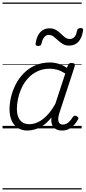

<svg xmlns="http://www.w3.org/2000/svg" viewBox="-20 -1011 675 1512"><path d="M197 17Q152 17 120 -3.5Q88 -24 71.5 -62Q55 -100 55 -151Q55 -196 67 -247Q79 -298 103.5 -346Q128 -394 166.5 -433.5Q205 -473 257 -496Q309 -519 375 -519Q409 -519 444.5 -507.5Q480 -496 507 -476L514 -494Q518 -506 524.5 -510.5Q531 -515 544 -515Q563 -515 567 -507.5Q571 -500 568 -488L446 -116Q438 -90 438.5 -70.5Q439 -51 448.5 -40.5Q458 -30 474 -30Q492 -30 506.5 -38.5Q521 -47 532.5 -60.5Q544 -74 553 -89Q557 -95 565 -99Q573 -103 584 -96Q596 -90 597 -82Q598 -74 592 -66Q581 -46 563.5 -27Q546 -8 523 4.5Q500 17 468 17Q447 17 431 11Q415 5 404 -7Q393 -19 388 -35Q383 -51 384 -72Q384 -76 384.5 -80Q385 -84 386 -87Q352 -44 317 -21.5Q282 1 251 9Q220 17 197 17ZM113 -155Q113 -118 123.5 -90.5Q134 -63 156 -48Q178 -33 212 -33Q245 -33 280 -49.5Q315 -66 349.5 -101.5Q384 -137 416 -194L494 -432Q459 -454 430 -462Q401 -470 373 -470Q318 -470 275 -449.5Q232 -429 201.5 -395.5Q171 -362 151.5 -320.5Q132 -279 122.5 -236Q113 -193 113 -155ZM280 -649Q256 -649 261 -671Q269 -727 297 -757.5Q325 -788 369 -788Q400 -788 421.5 -775Q443 -762 459.5 -745.5Q476 -729 492.5 -716.5Q509 -704 531 -704Q551 -704 566.5 -720.5Q582 -737 586 -769Q591 -790 615 -790Q627 -790 631.5 -785.5Q636 -781 634 -769Q625 -712 597.5 -682Q570 -652 525 -652Q495 -652 474 -665Q453 -678 436 -694Q419 -710 402 -723Q385 -736 363 -736Q344 -736 329 -719Q314 -702 307 -668Q305 -658 298.5 -653.5Q292 -649 280 -649ZM0 471H623V481H0ZM0 -20H623V0H0ZM0 -505H623V-500H0ZM0 -991H623V-981H0Z"/></svg>

Font: Playwrite IE Guides
Style: Regular
Weight: 400
Designer: Veronika Burian, José Scaglione
Foundry: TypeTogether
Version: Version 1.003